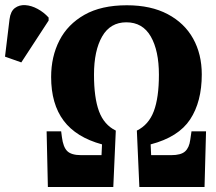

<svg xmlns="http://www.w3.org/2000/svg" viewBox="-165 -746 863 766"><path d="M26 0 21 -222H79L82 -199Q87 -159 103.5 -143Q120 -127 159 -127H240L242 -170Q139 -198 89 -264.5Q39 -331 39 -439Q39 -520 72 -584.5Q105 -649 172 -687Q239 -725 341 -725Q437 -725 504 -689.5Q571 -654 605.5 -592Q640 -530 640 -449Q640 -340 593.5 -269.5Q547 -199 436 -170L438 -127H518Q557 -127 573.5 -142Q590 -157 594 -188L599 -222H657L651 0H391L381 -225Q428 -248 448.5 -302Q469 -356 469 -448Q469 -544 436.5 -600.5Q404 -657 339 -657Q275 -657 242.5 -600.5Q210 -544 210 -448Q210 -356 230 -302Q250 -248 297 -225L287 0ZM-80 -497 -145 -520 -127 -669Q-123 -701 -105.5 -714Q-88 -727 -64 -725.5Q-40 -724 -15 -710.5Q10 -697 29 -676V-664Z"/></svg>

Font: Noto Serif ExtraCondensed Black
Style: Regular
Weight: 900
Width: 2
Designer: Monotype Design Team
Foundry: Monotype Imaging Inc.
Version: Version 2.015; ttfautohint (v1.8.4.7-5d5b)